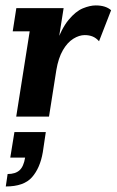

<svg xmlns="http://www.w3.org/2000/svg" viewBox="-20 -430 430 708"><path d="M39.8 0 89.5 -314.5H26.9L40.2 -400H214.6L190.9 -249.9L183.9 -261.7Q206.6 -325 232.8 -356.6Q259 -388.3 285.4 -399.2Q311.8 -410 333 -410Q369.8 -410 389.7 -392.3L345.2 -277.9Q334.5 -290.1 321.5 -295.4Q308.5 -300.6 292.5 -300.6Q272 -300.6 250.3 -287.1Q228.6 -273.6 211.9 -244.9Q195.2 -216.2 187.7 -171.3L160.7 0ZM1.3 257.6 8.1 211.7Q36.7 211.7 52 197.9Q67.3 184.1 72.6 151.1H17.9L33.2 57H148.9L137.9 131Q128.1 189.1 98.1 223.4Q68.1 257.6 1.3 257.6Z"/></svg>

Font: Rokkitt SemiBold
Style: Italic
Weight: 600
Italic angle: -9°
Designer: Vernon Adams
Foundry: Vernon Adams
Version: Version 3.103